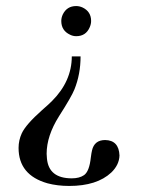

<svg xmlns="http://www.w3.org/2000/svg" viewBox="-20 -445 514 641"><path d="M219.7 -256.8Q219.7 -173.8 153.3 -107.4Q142.6 -96.7 120.1 -77.1Q66.4 -29.3 52.7 0Q42 23.4 42 48.8Q42 139.6 138.7 167Q171.9 175.8 210.9 175.8Q303.7 175.8 351.6 130.9Q377.9 105.5 378.9 74.2Q377 23.4 331.1 22.5Q294.9 22.5 287.1 57.6Q285.2 65.4 283.2 81.1Q278.3 127 260.7 139.6Q245.1 150.4 219.7 150.4Q142.6 150.4 136.7 84Q135.7 76.2 135.7 68.4Q135.7 8.8 176.8 -56.6Q218.8 -122.1 228.5 -146.5Q249 -197.3 249 -256.8ZM184.6 -375Q184.6 -342.8 213.9 -329.1Q223.6 -324.2 234.4 -324.2Q266.6 -324.2 279.3 -353.5Q284.2 -364.3 284.2 -375Q284.2 -406.2 255.9 -419.9Q245.1 -424.8 234.4 -424.8Q203.1 -424.8 189.5 -396.5Q184.6 -385.7 184.6 -375Z"/></svg>

Font: Abhaya Libre
Style: Regular
Weight: 400
Designer: Pushpananda Ekanayake, Sol Matas, Pathum Egodawatta
Foundry: Mooniak
Version: Version 1.050 ; ttfautohint (v1.6)